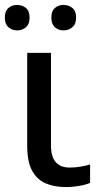

<svg xmlns="http://www.w3.org/2000/svg" viewBox="-30 -754 407 784"><path d="M178.2 -538.1V-160.2Q178.2 -114.7 197.3 -92.3Q216.3 -69.8 254.9 -69.8Q276.9 -69.8 299.8 -73.7Q322.8 -77.6 337.9 -82.5V-7.3Q322.3 0 294.4 4.9Q266.6 9.8 238.3 9.8Q192.4 9.8 157 -5.1Q121.6 -20 101.3 -56.6Q81.1 -93.3 81.1 -158.7V-538.1ZM-10.3 -682.1Q-10.3 -709 4.4 -721.4Q19 -733.9 40 -733.9Q61 -733.9 75.9 -721.4Q90.8 -709 90.8 -682.1Q90.8 -655.8 75.9 -642.8Q61 -629.9 40 -629.9Q19 -629.9 4.4 -642.8Q-10.3 -655.8 -10.3 -682.1ZM179.7 -682.1Q179.7 -709 194.1 -721.4Q208.5 -733.9 229.5 -733.9Q250.5 -733.9 265.6 -721.4Q280.8 -709 280.8 -682.1Q280.8 -655.8 265.6 -642.8Q250.5 -629.9 229.5 -629.9Q208.5 -629.9 194.1 -642.8Q179.7 -655.8 179.7 -682.1Z"/></svg>

Font: Open Sans Medium
Style: Regular
Weight: 500
Designer: Monotype Design Team
Foundry: Monotype Imaging Inc.
Version: Version 3.000